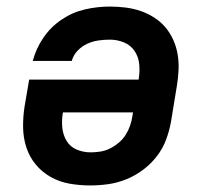

<svg xmlns="http://www.w3.org/2000/svg" viewBox="-20 -558 640 586"><path d="M255 8Q223 8 192 2.5Q161 -3 134.5 -18Q108 -33 89 -56Q70 -79 60.5 -108Q51 -137 50.5 -169Q50 -201 55 -233L69 -315H403Q407 -338 405 -361Q403 -384 391 -402Q379 -420 358.5 -428.5Q338 -437 315 -437Q298 -437 280.5 -434.5Q263 -432 246.5 -424.5Q230 -417 217 -403.5Q204 -390 199 -372H80Q90 -410 112.5 -443Q135 -476 168.5 -498.5Q202 -521 240 -529.5Q278 -538 315 -538Q339 -538 363 -535Q387 -532 409 -524.5Q431 -517 450.5 -504.5Q470 -492 484.5 -475Q499 -458 508.5 -437Q518 -416 522 -393Q526 -370 525 -345.5Q524 -321 520 -297L502 -187Q497 -159 487 -132Q477 -105 459 -81.5Q441 -58 417 -40Q393 -22 366 -11Q339 0 311 4Q283 8 255 8ZM257 -93Q272 -93 287 -95.5Q302 -98 316 -105Q330 -112 342.5 -122.5Q355 -133 363.5 -146.5Q372 -160 377 -174.5Q382 -189 384 -203L386 -215H172Q168 -192 170 -169.5Q172 -147 183 -128.5Q194 -110 214 -101.5Q234 -93 257 -93Z"/></svg>

Font: Iosevka Curly Extended Oblique
Style: Bold
Weight: 700
Width: 7
Italic angle: -9°
Monospace: yes
Designer: Belleve Invis
Foundry: Belleve Invis
Version: Version 11.1.0; ttfautohint (v1.8.3)